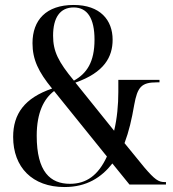

<svg xmlns="http://www.w3.org/2000/svg" viewBox="-20 -744 698 774"><path d="M240 10C330 10 389 -29 433 -85L502 0H649V-10H644C619 -10 604 -20 562 -69L482 -167C500 -215 511 -263 521 -321C534 -393 550 -412 612 -412H623V-422H457V-373C457 -322 452 -266 440 -217L284 -411C401 -452 434 -515 434 -584C434 -663 384 -724 277 -724C166 -724 111 -663 111 -570C111 -504 135 -454 190 -387C79 -349 33 -285 33 -192C33 -70 110 10 240 10ZM278 -419C215 -495 194 -537 194 -600C194 -673 222 -714 277 -714C333 -714 361 -669 361 -584C361 -494 330 -448 278 -419ZM262 -3C183 -3 128 -51 128 -197C128 -290 157 -346 198 -377L411 -113C376 -37 328 -3 262 -3Z"/></svg>

Font: Noto Serif Display Condensed Medium
Style: Regular
Weight: 500
Width: 3
Designer: Monotype Design Team
Foundry: Monotype Imaging Inc.
Version: Version 2.009